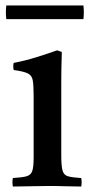

<svg xmlns="http://www.w3.org/2000/svg" viewBox="-20 -681 338 702"><path d="M277 1Q249 1 220 0Q191 -1 156 -1Q124 -1 90.5 0Q57 1 27 1Q24 -15 27 -30Q61 -32 77 -36.5Q93 -41 98 -56Q103 -71 103 -104V-328Q103 -367 100 -386Q97 -405 82 -412.5Q67 -420 30 -425Q27 -439 30 -451Q72 -459 112 -471.5Q152 -484 189 -497L206 -491Q205 -460 204.5 -433Q204 -406 204 -382V-114Q204 -75 208.5 -58Q213 -41 228.5 -36.5Q244 -32 277 -30Q280 -15 277 1ZM3 -661H285Q288 -636 285 -611H3Q0 -636 3 -661Z"/></svg>

Font: Tiro Kannada
Style: Regular
Weight: 400
Designer: Kannada: John Hudson & Fiona Ross. Latin: John Hudson.
Foundry: Tiro Typeworks Ltd.
Version: Version 1.52